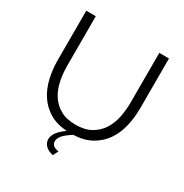

<svg xmlns="http://www.w3.org/2000/svg" viewBox="-199 -867 1153 1202"><g transform="rotate(30 378.0 -266.0)"><path d="M377 -58Q444 -58 488.5 -83.5Q533 -109 559.5 -150.5Q586 -192 596.5 -245Q607 -298 607 -352V-710H677V-352Q677 -282 662 -219Q647 -156 613.5 -107.5Q580 -59 526.5 -29Q473 1 397 4Q353 32 335 53Q317 74 317 96Q317 133 369 140L350 178Q313 170 294 150.5Q275 131 275 105Q275 80 293 55Q311 30 349 3Q273 -2 221.5 -34Q170 -66 138.5 -115Q107 -164 93 -225.5Q79 -287 79 -352V-710H148V-352Q148 -296 159 -243Q170 -190 196.5 -149Q223 -108 267 -83Q311 -58 377 -58Z"/></g></svg>

Font: PTCRaleway
Style: Regular
Weight: 400
Designer: Matt McInerney, Pablo Impallari, Rodrigo Fuenzalida
Foundry: Matt McInerney, Pablo Impallari, Rodrigo Fuenzalida
Version: Version 3.000g; ttfautohint (v1.5) -l 8 -r 28 -G 28 -x 14 -D